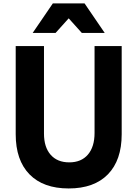

<svg xmlns="http://www.w3.org/2000/svg" viewBox="-20 -1065 790 1104"><path d="M232.9 -800V-296.6Q232.9 -218.7 271.2 -175.1Q309.5 -131.4 378.3 -131.4Q447.2 -131.4 485.4 -176Q523.7 -220.7 523.7 -300.5V-800H679.7V-293.1Q679.7 -143.9 600.5 -62.6Q521.2 18.6 375 18.6Q228.8 18.6 149.5 -62.6Q70.3 -143.9 70.3 -293.1V-800ZM283.7 -1045.3H466.3L582.2 -875.5H450.6L328.2 -1011.6H421.8L299.4 -875.5H167.8Z"/></svg>

Font: Martian Mono VF sWd Rg
Style: Regular
Weight: 400
Width: 6
Monospace: yes
Designer: Roman Shamin
Foundry: Evil Martians
Version: Version 1.100